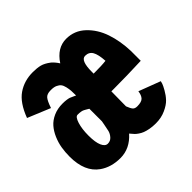

<svg xmlns="http://www.w3.org/2000/svg" viewBox="-128 -636 774 774"><g transform="rotate(-45 259.0 -248.5)"><path d="M316.4 -329.6V-319.3Q365.2 -319.3 386.7 -322.3Q384.3 -360.8 374.3 -377.7Q364.3 -394.5 342.8 -394.5Q316.4 -394.5 316.4 -329.6ZM125 -157.2Q125 -119.1 133.8 -99.1Q142.6 -79.1 157.2 -79.1Q172.4 -79.1 182.1 -90.1Q191.9 -101.1 195.1 -113.8Q198.2 -126.5 200.7 -141.6Q203.1 -156.7 204.1 -159.7V-231.4Q201.7 -232.9 196.3 -236.1Q190.9 -239.3 189.2 -240.2Q187.5 -241.2 183.6 -243.2Q179.7 -245.1 177.5 -245.6Q175.3 -246.1 171.4 -246.8Q167.5 -247.6 163.3 -247.8Q159.2 -248 153.3 -248Q141.6 -248 133.3 -221.4Q125 -194.8 125 -157.2ZM352.5 0Q334 0 318.4 -2.9Q302.7 -5.9 293 -9.8Q283.2 -13.7 274.4 -19.8Q265.6 -25.9 261.7 -30Q257.8 -34.2 252.7 -40.3Q247.6 -46.4 246.6 -47.4Q206.5 -2 152.3 -2Q100.1 -2 63.5 -27.8Q11.2 -64.5 11.2 -150.9Q11.2 -176.8 15.1 -200.2Q19 -223.6 28.8 -246.3Q38.6 -269 53 -285.6Q67.4 -302.2 90.3 -312.5Q113.3 -322.8 142.1 -322.8Q155.3 -322.8 165.3 -321.3Q175.3 -319.8 179.7 -318.1Q184.1 -316.4 192.4 -312.5Q200.7 -308.6 204.1 -307.1Q204.1 -324.2 203.4 -334.7Q202.6 -345.2 199.7 -357.9Q196.8 -370.6 191.4 -377.7Q186 -384.8 175.5 -389.6Q165 -394.5 149.9 -394.5H145.5Q126 -394.5 116.7 -384.5Q107.4 -374.5 96.7 -342.8L0 -382.8Q23.9 -446.3 61 -471.7Q98.1 -497.1 146.5 -497.1Q171.4 -497.1 188.5 -492.7Q205.6 -488.3 226.1 -472.7Q239.3 -461.4 250.5 -443.8Q285.2 -497.1 337.4 -497.1Q384.3 -497.1 418.5 -464.8Q452.6 -432.6 469 -384.3Q485.4 -335.9 487.3 -278.3V-221.7Q403.8 -218.3 332 -218.3H316.4L315.4 -133.8Q322.3 -115.7 328.4 -108.6Q334.5 -101.6 347.7 -101.6Q372.6 -101.6 381.8 -111.6Q391.1 -121.6 393.6 -141.6L486.3 -106.4Q485.4 -102.1 483.2 -95Q481 -87.9 470.7 -69.6Q460.4 -51.3 447 -37.1Q433.6 -22.9 408.4 -11.5Q383.3 0 352.5 0Z"/></g></svg>

Font: Fantasque Sans Mono
Style: Bold
Weight: 700
Monospace: yes
Designer: Jany Belluz
Version: Version 1.8.0 ; ttfautohint (v1.8.2)